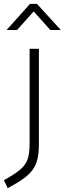

<svg xmlns="http://www.w3.org/2000/svg" viewBox="-76 -752 334 992"><path d="M-36 220 -56 179Q-1 149 28 124.5Q57 100 67 70Q77 40 77 -9V-500H125V-8Q125 36 118 67.5Q111 99 93.5 124Q76 149 44.5 171.5Q13 194 -36 220ZM-42 -597 79 -732H115L238 -597H184L98 -693L12 -597Z"/></svg>

Font: Cairo Play Light
Style: Regular
Weight: 300
Version: Version 3.119